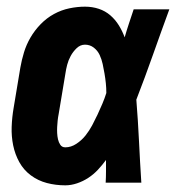

<svg xmlns="http://www.w3.org/2000/svg" viewBox="-20 -548 540 576"><path d="M176 8Q147 8 120.5 1Q94 -6 72.5 -22Q51 -38 38 -61.5Q25 -85 19.5 -112Q14 -139 15 -167.5Q16 -196 21 -225L41 -345Q45 -368 52 -391Q59 -414 71.5 -435.5Q84 -457 102 -475.5Q120 -494 142 -506Q164 -518 188 -523Q212 -528 235 -528Q257 -528 276.5 -521.5Q296 -515 311 -502Q326 -489 336.5 -472Q347 -455 354 -436Q360 -457 367 -478Q374 -499 381 -520H488Q463 -452 439 -384Q415 -316 389 -249Q394 -187 397 -124.5Q400 -62 404 0H297Q298 -17 298 -34Q298 -51 298 -68Q287 -53 274 -39Q261 -25 245 -14.5Q229 -4 211 2Q193 8 176 8ZM176 -106Q193 -106 209 -116.5Q225 -127 236.5 -141.5Q248 -156 256.5 -172Q265 -188 272.5 -204Q280 -220 287 -236.5Q294 -253 299 -269Q299 -284 297.5 -298.5Q296 -313 293.5 -327.5Q291 -342 288 -356Q285 -370 279 -383Q273 -396 261.5 -405Q250 -414 235 -414Q221 -414 210 -403.5Q199 -393 192 -380Q185 -367 181.5 -353.5Q178 -340 176 -326L156 -206Q154 -196 153 -186.5Q152 -177 151.5 -167.5Q151 -158 151.5 -148.5Q152 -139 154 -130Q156 -121 161 -113.5Q166 -106 176 -106Z"/></svg>

Font: Iosevka Heavy Oblique
Style: Regular
Weight: 900
Italic angle: -9°
Monospace: yes
Designer: Belleve Invis
Foundry: Belleve Invis
Version: Version 32.5.0; ttfautohint (v1.8.4)